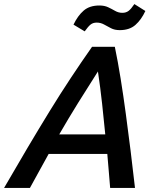

<svg xmlns="http://www.w3.org/2000/svg" viewBox="-60 -923 766 943"><path d="M-40 0Q20 -104 75.5 -197.5Q131 -291 183.5 -376.5Q236 -462 288 -540.5Q340 -619 392 -693H504Q519 -621 532.5 -537Q546 -453 558 -363.5Q570 -274 581.5 -182Q593 -90 603 0H481Q478 -43 474 -84.5Q470 -126 467 -167H179Q157 -126 133.5 -84.5Q110 -43 87 0ZM231 -263H457Q450 -335 441.5 -413.5Q433 -492 421 -572Q371 -494 323.5 -417.5Q276 -341 231 -263ZM356 -769 301 -802Q322 -846 351 -871Q380 -896 428 -896Q453 -896 471 -887.5Q489 -879 505.5 -869.5Q522 -860 541 -860Q559 -860 571.5 -869.5Q584 -879 600 -903L654 -869Q634 -826 605 -800.5Q576 -775 528 -775Q503 -775 485 -784.5Q467 -794 450.5 -803Q434 -812 415 -812Q397 -812 385 -802.5Q373 -793 356 -769Z"/></svg>

Font: Ubuntu Sans SemiBold
Style: Italic
Weight: 600
Italic angle: -13.5°
Designer: Dalton Maag Ltd
Foundry: Dalton Maag Ltd
Version: Version 1.006